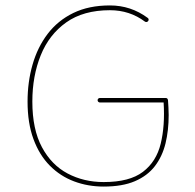

<svg xmlns="http://www.w3.org/2000/svg" viewBox="-20 -686 718 707"><path d="M339.4 -316.9Q339.4 -313.5 342 -311Q344.7 -308.6 348.1 -308.6H582.5Q587.9 -223.1 571.8 -157Q555.7 -90.8 506.3 -53.2Q457 -15.6 361.8 -15.6Q288.6 -15.6 229 -47.1Q169.4 -78.6 134.3 -144.3Q99.1 -210 99.1 -312Q99.1 -405.8 129.9 -482.2Q160.6 -558.6 223.9 -603.5Q287.1 -648.4 384.8 -648.4Q457.5 -648.4 513.7 -606.4Q516.6 -604.5 520 -605Q523.4 -605.5 525.4 -608.4Q527.8 -611.3 527.3 -614.7Q526.9 -618.2 523.9 -620.1Q461.9 -666 384.8 -666Q307.1 -666 250 -638.2Q192.9 -610.4 155.5 -561.3Q118.2 -512.2 99.9 -448.2Q81.5 -384.3 81.5 -312Q81.5 -232.4 103.3 -173.6Q125 -114.7 163.6 -75.9Q202.1 -37.1 252.9 -18.1Q303.7 1 361.8 1Q430.7 1 476.8 -18.8Q522.9 -38.6 550.3 -74.2Q577.6 -109.9 589.4 -157.7Q601.1 -205.6 601.1 -262.2Q601.1 -275.9 600.3 -289.6Q599.6 -303.2 598.6 -317.4Q598.1 -320.3 596.2 -322.8Q594.2 -325.2 590.3 -325.2H348.1Q344.7 -325.2 342 -323Q339.4 -320.8 339.4 -316.9Z"/></svg>

Font: Mikhak VF
Style: Regular
Weight: 100
Designer: Amin Abedi
Version: Version 3.001